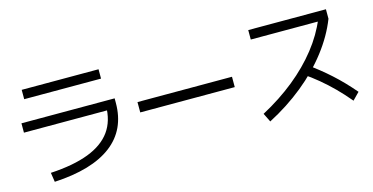

<svg xmlns="http://www.w3.org/2000/svg" viewBox="-74 -1091 2787 1435"><g transform="rotate(-15 1320.0 -373.0)"><path d="M192.2 -81.1Q370 -91.1 487.2 -136.1Q604.4 -181.1 662.2 -261.7Q720 -342.2 720 -461.1L755.6 -423.3H75.6V-495.6H796.7V-461.1Q796.7 -253.3 646.1 -138.9Q495.6 -24.4 203.3 -8.9ZM142.2 -664.4V-736.7H736.7V-664.4Z M954.4 -344.4V-424.4H1685.6V-344.4Z M1842.2 -95.6Q1983.3 -171.1 2096.7 -262.8Q2210 -354.4 2292.2 -458.9Q2374.4 -563.3 2420 -675.6L2442.2 -656.7H1893.3V-730H2494.4V-656.7Q2446.7 -534.4 2357.8 -418.9Q2268.9 -303.3 2146.1 -203.9Q2023.3 -104.4 1875.6 -27.8ZM2516.7 -16.7Q2465.6 -77.8 2415.6 -127.8Q2365.6 -177.8 2312.2 -222.2Q2258.9 -266.7 2197.8 -307.8L2247.8 -365.6Q2336.7 -302.2 2415 -231.7Q2493.3 -161.1 2570 -71.1Z"/></g></svg>

Font: Paperlogy 4 Regular
Style: Regular
Weight: 400
Designer: redesigned by Lee Juim, glyphs from Gmarket Sans & Montserrat
Foundry: PT&
Version: Version 1.001